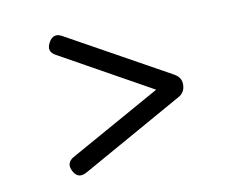

<svg xmlns="http://www.w3.org/2000/svg" viewBox="-53 -595 683 539"><g transform="rotate(-10 288.0 -325.5)"><path d="M116 -141Q102 -166 126 -180L387 -326L127 -471Q102 -484 116 -509Q130 -534 154 -520L444 -359Q464 -348 464 -328Q464 -304 444 -294L154 -131Q129 -117 116 -141Z"/></g></svg>

Font: Jura Medium
Style: Regular
Weight: 500
Designer: Daniel Johnson, Alexei Vanyashin
Foundry: Daniel Johnson
Version: Version 5.103